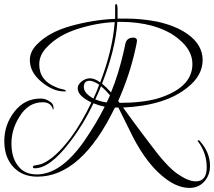

<svg xmlns="http://www.w3.org/2000/svg" viewBox="-20 -721 1047 939"><path d="M239 -185Q230 -221 189 -221Q118 -221 75 -150Q36 -88 36 -20Q36 48 66 87Q97 132 160 132Q276 132 389 -27Q453 -120 492 -199Q467 -204 437 -216Q388 -112 320 -24Q224 102 150 102Q141 102 141 95.5Q141 89 153 87.5Q165 86 183 81Q249 55 327 -49Q381 -123 427 -220Q360 -252 360 -289Q360 -307 379 -322.5Q398 -338 420.5 -338Q443 -338 470 -318Q531 -477 541 -613Q451 -609 358 -579Q265 -549 210 -491Q172 -453 172 -406Q172 -326 256 -294Q267 -288 296 -282Q302 -280 302 -276Q302 -272 294 -274H293Q239 -274 182.5 -321Q126 -368 126 -427Q126 -469 161 -504Q219 -564 326.5 -594Q434 -624 543 -629V-693Q543 -701 549 -701Q555 -701 555 -670Q555 -639 555 -630H600Q672 -630 750 -615Q839 -595 895 -556Q971 -503 971 -427.5Q971 -352 898 -294Q790 -205 582 -195Q596 -176 622 -140Q680 -61 711 -21Q794 92 847.5 129Q901 166 937 166Q991 166 991 97.5Q991 29 950 -27Q947 -30 947 -32.5Q947 -35 951.5 -35Q956 -35 960 -28Q1007 26 1007 90Q1007 136 979 167Q951 198 906 198Q840 198 768 135Q682 61 611 -90L559 -195H542Q378 143 163 143Q89 143 45 95.5Q1 48 1 -31.5Q1 -111 50.5 -175Q100 -239 179 -239Q202 -239 221 -226Q242 -215 242 -192Q242 -186 239 -185ZM750 -239Q921 -291 921 -408Q921 -475 855 -529Q807 -571 724 -595Q652 -614 573 -614H554Q545 -479 479 -312Q504 -291 523 -269Q561 -361 587 -478Q591 -500 593 -507Q600 -537 632 -537Q650 -537 650 -522Q650 -515 642 -480Q615 -356 558 -227L565 -218Q674 -218 750 -239ZM418 -326Q390 -326 390 -295.5Q390 -265 437 -239Q456 -280 465 -307Q436 -326 418 -326ZM518 -255Q495 -282 474 -299Q459 -262 446 -235Q472 -224 502 -220Z"/></svg>

Font: Ruthie
Style: Regular
Weight: 400
Designer: Robert E. Leuschke
Foundry: Robert E. Leuschke
Version: Version 1.003